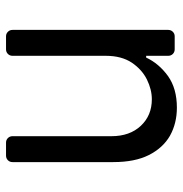

<svg xmlns="http://www.w3.org/2000/svg" viewBox="-6 -579 593 621"><g transform="rotate(-90 290.5 -268.5)"><path d="M161.9 -15.3Q122.5 -38 99.4 -83.8Q76.7 -128.9 76.7 -198.9V-524.5Q76.7 -533.4 82.7 -539.4Q88.8 -545.5 97.7 -545.5H139.9Q148.4 -545.5 154.5 -539.4Q160.5 -533.4 160.5 -524.5V-204.5Q160.5 -145.2 194.2 -109.4Q227.6 -73.9 279.8 -73.9Q311.4 -73.9 343.8 -89.8Q376.1 -105.8 398.4 -138.8Q420.5 -172.2 420.5 -223V-524.5Q420.5 -533.4 426.5 -539.4Q432.5 -545.5 441.4 -545.5H483.7Q492.2 -545.5 498.2 -539.4Q504.3 -533.4 504.3 -524.5V-21Q504.3 -12.1 498.2 -6Q492.2 0 483.7 0H441.4Q432.5 0 426.5 -6Q420.5 -12.1 420.5 -21V-92.3H414.8Q395.6 -51.1 355.1 -21.7Q314.6 7.1 252.8 7.1Q202.1 7.1 161.9 -15.3Z"/></g></svg>

Font: DeltaSans
Style: Regular
Weight: 400
Designer: Rasmus Andersson
Foundry: rsms
Version: Version 3.012